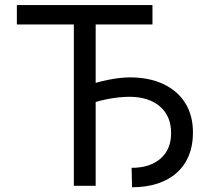

<svg xmlns="http://www.w3.org/2000/svg" viewBox="-20 -748 848 773"><path d="M324.2 -322.3V-400.4Q367.7 -417 415 -426.5Q462.4 -436 501 -436.5Q580.6 -436.5 637.9 -409.4Q695.3 -382.3 726.3 -332.3Q757.3 -282.2 756.8 -212.9Q756.8 -162.1 740.2 -121.6Q723.6 -81.1 691.7 -52.5Q659.7 -23.9 614.3 -9Q568.8 5.9 511.7 5.9L509.8 -72.3Q584 -72.3 626.5 -109.6Q668.9 -147 668.9 -211.9Q668.9 -280.3 624.3 -319.1Q579.6 -357.9 501 -358.4Q456.5 -357.9 409.4 -348.4Q362.3 -338.9 324.2 -322.3ZM365.2 -711.9V0H277.3V-711.9ZM593.8 -727.5V-649.4H47.9V-727.5Z"/></svg>

Font: Inter
Style: Regular
Weight: 400
Designer: Rasmus Andersson
Foundry: rsms
Version: Version 4.000;git-8c9346024